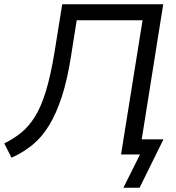

<svg xmlns="http://www.w3.org/2000/svg" viewBox="-32 -725 826 901"><path d="M547 156 625 0H536L637 -630H328L301 -460Q284 -351 258.5 -272.5Q233 -194 199.5 -138.5Q166 -83 122 -46.5Q78 -10 22 15L-12 -52Q31 -73 67 -102Q103 -131 132 -177.5Q161 -224 183.5 -297.5Q206 -371 224 -481L260 -705H734L633 -71H735L623 156Z"/></svg>

Font: Nunito Sans 10pt
Style: Italic
Weight: 400
Italic angle: -9°
Designer: Vernon Adams
Foundry: Vernon Adams
Version: Version 3.101;gftools[0.9.27]